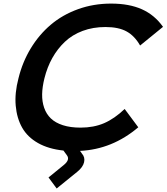

<svg xmlns="http://www.w3.org/2000/svg" viewBox="-20 -840 937 1080"><path d="M681.2 -227.1 757.8 -124Q611.8 0 430.2 8.8L440.9 23.9Q459.5 44.9 452.9 72.8Q446.3 100.6 415 126L298.8 220.2L252.9 158.2L337.9 88.9Q375 59.1 356.9 34.2L336.9 6.8Q252.9 -2 193.8 -35.4Q134.8 -68.8 104.7 -121.8Q74.7 -174.8 68.4 -245.6Q62 -316.4 84 -399.9Q106.4 -491.2 153.1 -568.1Q199.7 -645 265.6 -700.9Q331.5 -756.8 418.7 -788.3Q505.9 -819.8 605 -819.8Q707 -819.8 778.3 -787.8Q849.6 -755.9 897 -689L768.1 -584Q737.3 -638.2 692.1 -663.1Q647 -688 573.2 -688Q503.4 -688 445.1 -666.3Q386.7 -644.5 345 -605Q303.2 -565.4 274.4 -513.9Q245.6 -462.4 230 -399.9Q217.8 -351.1 217 -309.8Q216.3 -268.6 228.5 -233.4Q240.7 -198.2 266.1 -173.8Q291.5 -149.4 333.7 -135.7Q376 -122.1 433.1 -122.1Q507.3 -122.1 565.7 -147.2Q624 -172.4 681.2 -227.1Z"/></svg>

Font: Sinkin Sans 600 SemiBold Italic
Style: Regular
Weight: 600
Italic angle: -112°
Designer: Keith Bates
Foundry: K-Type
Version: Sinkin Sans (version 1.0)  by Keith Bates   •   © 2014   www